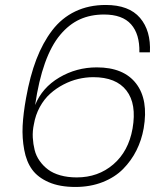

<svg xmlns="http://www.w3.org/2000/svg" viewBox="-20 -741 661 766"><path d="M578.1 -532.2H536.1Q537.6 -605 502.9 -644Q468.3 -683.1 395 -683.1Q341.3 -683.1 298.3 -663.6Q255.4 -644 220 -601.8Q184.6 -559.6 159.4 -489.5Q134.3 -419.4 120.1 -321.8Q147.9 -391.1 216.3 -431.6Q284.7 -472.2 366.2 -472.2Q473.6 -472.2 523.2 -407.5Q572.8 -342.8 553.2 -229Q544.9 -182.1 524.4 -141.1Q503.9 -100.1 471.2 -66.9Q438.5 -33.7 389.4 -14.4Q340.3 4.9 280.8 4.9Q217.8 4.9 174.3 -14.2Q130.9 -33.2 108.2 -64.5Q85.4 -95.7 76.7 -142.8Q67.9 -189.9 70.3 -239Q72.8 -288.1 84 -350.1Q99.6 -437.5 125 -503.9Q150.4 -570.3 188.2 -619.9Q226.1 -669.4 280 -695.3Q334 -721.2 401.9 -721.2Q494.6 -721.2 538.6 -669.7Q582.5 -618.2 578.1 -532.2ZM352.1 -433.1Q322.3 -433.1 292.2 -426Q262.2 -418.9 233.2 -403.8Q204.1 -388.7 180.2 -367.2Q156.2 -345.7 138.9 -314.2Q121.6 -282.7 115.2 -245.1Q109.4 -218.3 110.8 -192.1Q112.3 -166 118.2 -142.6Q124 -119.1 138.2 -99.1Q152.3 -79.1 171.9 -64.5Q191.4 -49.8 220.7 -41.5Q250 -33.2 286.1 -33.2Q371.6 -33.2 432.1 -85.2Q492.7 -137.2 508.8 -228Q525.9 -326.2 484.6 -379.6Q443.4 -433.1 352.1 -433.1Z"/></svg>

Font: SVN-Poppins ExtraLight
Style: Italic
Weight: 200
Italic angle: -10°
Designer: Ninad Kale (Devanagari), Jonny Pinhorn (Latin)
Foundry: Indian Type Foundry
Version: Version 3.002 2017